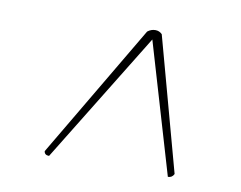

<svg xmlns="http://www.w3.org/2000/svg" viewBox="-53 -775 664 530"><g transform="rotate(10 279.0 -509.5)"><path d="M114 -313Q101 -313 100 -324L321 -698Q331 -706 343 -706Q354 -706 362 -698L464 -324Q459 -313 447 -313L339 -679Z"/></g></svg>

Font: Petrona Thin
Style: Italic
Weight: 100
Italic angle: -9°
Designer: Ringo R. Seeber
Foundry: Ringo R. Seeber
Version: Version 2.001; ttfautohint (v1.8.3)